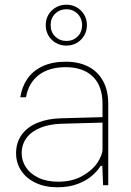

<svg xmlns="http://www.w3.org/2000/svg" viewBox="-20 -793 561 822"><path d="M48.8 -136.7Q48.8 -183.1 73 -216.3Q97.2 -249.5 140.6 -267.3Q184.1 -285.2 241.2 -286.6L418.9 -291.5V-348.1Q418.9 -425.3 377.2 -465.3Q335.4 -505.4 261.2 -505.4Q190.4 -505.4 146.5 -472.2Q102.5 -439 91.3 -376.5H66.9Q73.7 -421.4 97.2 -455.6Q120.6 -489.7 162.1 -509.3Q203.6 -528.8 261.7 -528.8Q316.9 -528.8 357.7 -508.1Q398.4 -487.3 420.9 -446.8Q443.4 -406.2 443.4 -348.6V0H421.4L418 -83H411.1Q398.4 -62.5 375.2 -41.7Q352.1 -21 314.2 -6.1Q276.4 8.8 225.6 8.8Q172.4 8.8 132.1 -10.5Q91.8 -29.8 70.3 -63Q48.8 -96.2 48.8 -136.7ZM418.9 -154.3V-268.1L243.2 -263.2Q191.9 -261.7 153.6 -246.3Q115.2 -231 94 -202.9Q72.8 -174.8 72.8 -136.7Q72.8 -105 90.8 -77.1Q108.9 -49.3 144.3 -32.2Q179.7 -15.1 229 -15.1Q288.6 -15.1 331.5 -39.1Q374.5 -63 396.7 -95.9Q418.9 -128.9 418.9 -154.3ZM175.8 -685.5Q175.8 -710.4 187.5 -730.2Q199.2 -750 219.5 -761.5Q239.7 -772.9 264.2 -772.9Q288.6 -772.9 308.6 -761.5Q328.6 -750 340.3 -730.2Q352.1 -710.4 352.1 -685.5Q352.1 -660.6 340.3 -640.6Q328.6 -620.6 308.6 -609.1Q288.6 -597.7 264.2 -597.7Q239.7 -597.7 219.5 -609.1Q199.2 -620.6 187.5 -640.6Q175.8 -660.6 175.8 -685.5ZM331.5 -685.5Q331.5 -705.1 322.5 -720.5Q313.5 -735.8 298.3 -744.6Q283.2 -753.4 264.6 -753.4Q235.8 -753.4 216.3 -734.4Q196.8 -715.3 196.8 -685.5Q196.8 -655.8 216.3 -636.7Q235.8 -617.7 264.6 -617.7Q293 -617.7 312.3 -636.7Q331.5 -655.8 331.5 -685.5Z"/></svg>

Font: Wand UI Pro
Style: Regular
Weight: 400
Designer: Andreas Faust
Version: Version 1.003;FEAKit 1.0